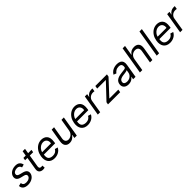

<svg xmlns="http://www.w3.org/2000/svg" viewBox="577 -2741 4767 4767"><g transform="rotate(-45 2961.0 -357.0)"><path d="M112.2 -150.6Q118.6 -62.5 223 -62.5Q281.6 -62.5 320.7 -87.7Q359.7 -112.9 365.1 -147.7Q375.7 -206 296.9 -224.4L210.2 -245.7Q137.8 -263.5 108.7 -301Q79.5 -338.4 89.5 -394.9Q94.5 -421.2 106.2 -443.2Q117.9 -465.2 134.9 -482.6Q152 -500 173.3 -513.1Q194.6 -526.3 218.4 -535Q242.2 -543.7 267.2 -548.1Q292.3 -552.6 316.8 -552.6Q398.4 -552.6 437.9 -517.4Q478 -481.5 488.6 -423.3L409.1 -402Q405.9 -416.5 399.5 -430.4Q393.1 -444.2 381.2 -455.4Q369.3 -466.6 350.5 -473.4Q331.7 -480.1 304 -480.1Q253.6 -480.1 217 -457.4Q180 -434.3 174.7 -399.1Q169.4 -368.3 188.9 -349.8Q208.5 -331.3 254.3 -319.6L332.4 -299.7Q471.6 -264.2 453.1 -152Q447.4 -116.8 426.8 -87Q406.2 -57.2 374.5 -35.3Q342.7 -13.5 301.5 -1.1Q260.3 11.4 213.1 11.4Q170.8 11.4 137.4 2.1Q104 -7.1 80.3 -25Q56.5 -43 43.3 -69.6Q30.2 -96.2 28.4 -130.7Z M599.4 -545.5H681.5L703.1 -676.1H786.9L765.3 -545.5H882.1L870.7 -474.4H753.2L700.3 -156.2Q696 -129.6 699.6 -113.5Q703.1 -97.3 712 -88.4Q720.9 -79.5 733.5 -76.7Q746.1 -73.9 759.9 -73.9Q773.8 -73.9 782.7 -75.5Q791.5 -77.1 796.9 -78.1L802.6 -2.8Q793 0.4 776.8 3.7Q760.7 7.1 737.2 7.1Q700.6 7.1 670.5 -8.2Q654.8 -15.6 642.6 -27.3Q630.3 -39.1 622.7 -54.7Q615.1 -70.3 612.4 -90Q609.7 -109.7 613.6 -133.5L669.7 -474.4H588.1Z M937.5 -268.5Q944.6 -310.4 957.9 -347.3Q971.2 -384.2 992.5 -416.5Q1013.5 -448.5 1039.4 -473.7Q1065.3 -498.9 1095.3 -516.5Q1125.4 -534.1 1159.3 -543.3Q1193.2 -552.6 1230.1 -552.6Q1251.4 -552.6 1272.2 -549.2Q1293 -545.8 1312.1 -538.5Q1331.3 -531.2 1348.7 -519.9Q1366.1 -508.5 1380.3 -492.5Q1394.9 -476.6 1405.2 -455.6Q1415.5 -434.7 1420.5 -408.4Q1425.4 -382.1 1425.2 -350.1Q1425.1 -318.2 1419 -279.8L1413.4 -244.3H1016.7Q1001.1 -144.2 1040.1 -104Q1079.2 -63.9 1157.7 -63.9Q1209.5 -63.9 1247.2 -85Q1284.8 -106.2 1308.2 -149.1L1384.9 -126.4Q1368.6 -92 1342.9 -66.1Q1317.1 -40.1 1285.5 -22.9Q1253.9 -5.7 1217.9 2.8Q1181.8 11.4 1144.9 11.4Q1085.9 11.4 1042.3 -8.9Q998.6 -29.1 971.9 -65.9Q945.3 -102.6 936.3 -154.1Q927.2 -205.6 937.5 -268.5ZM1028.4 -316.8H1339.5Q1351.9 -386.7 1318.9 -431.8Q1285.9 -477.3 1217.3 -477.3Q1172.2 -477.3 1131.7 -453.5Q1113.6 -442.8 1096.9 -428.1Q1080.3 -413.4 1066.4 -395.4Q1052.6 -377.5 1042.6 -357.6Q1032.7 -337.7 1028.4 -316.8Z M1534.1 -198.9 1592.3 -545.5H1676.1L1619.3 -204.5Q1609.7 -144.9 1637.4 -109.4Q1665.1 -73.9 1717.3 -73.9Q1733.3 -73.9 1749.5 -77.6Q1765.6 -81.3 1783.7 -89.8Q1801.1 -98 1817.1 -110.3Q1833.1 -122.5 1846.1 -139Q1859 -155.5 1868.4 -176.5Q1877.8 -197.4 1882.1 -223L1936.1 -545.5H2019.9L1929 0H1845.2L1860.8 -92.3H1855.1Q1842.7 -71.7 1824.9 -54.5Q1807.2 -37.3 1783.7 -22Q1738.6 7.1 1676.1 7.1Q1599.4 7.1 1558.2 -43.7Q1517 -94.5 1534.1 -198.9Z M2102.3 -268.5Q2109.4 -310.4 2122.7 -347.3Q2136 -384.2 2157.3 -416.5Q2178.3 -448.5 2204.2 -473.7Q2230.1 -498.9 2260.1 -516.5Q2290.1 -534.1 2324 -543.3Q2358 -552.6 2394.9 -552.6Q2416.2 -552.6 2437 -549.2Q2457.7 -545.8 2476.9 -538.5Q2496.1 -531.2 2513.5 -519.9Q2530.9 -508.5 2545.1 -492.5Q2559.7 -476.6 2570 -455.6Q2580.3 -434.7 2585.2 -408.4Q2590.2 -382.1 2590 -350.1Q2589.8 -318.2 2583.8 -279.8L2578.1 -244.3H2181.5Q2165.8 -144.2 2204.9 -104Q2244 -63.9 2322.4 -63.9Q2374.3 -63.9 2411.9 -85Q2449.6 -106.2 2473 -149.1L2549.7 -126.4Q2533.4 -92 2507.6 -66.1Q2481.9 -40.1 2450.3 -22.9Q2418.7 -5.7 2382.6 2.8Q2346.6 11.4 2309.7 11.4Q2250.7 11.4 2207 -8.9Q2163.4 -29.1 2136.7 -65.9Q2110.1 -102.6 2101 -154.1Q2092 -205.6 2102.3 -268.5ZM2193.2 -316.8H2504.3Q2516.7 -386.7 2483.7 -431.8Q2450.6 -477.3 2382.1 -477.3Q2337 -477.3 2296.5 -453.5Q2278.4 -442.8 2261.7 -428.1Q2245 -413.4 2231.2 -395.4Q2217.3 -377.5 2207.4 -357.6Q2197.4 -337.7 2193.2 -316.8Z M2757.1 -545.5H2838.1L2823.9 -463.1H2829.5Q2840.9 -484.4 2858.1 -501.2Q2875.4 -518.1 2896.1 -529.8Q2916.9 -541.5 2940.2 -547.8Q2963.4 -554 2987.2 -554H3005.3Q3012.8 -554 3019.7 -553.8Q3026.6 -553.6 3031.2 -552.6L3017 -467.3Q3014.9 -468 3009.9 -468.9Q3005 -469.8 2998 -470.7Q2991.1 -471.6 2982.8 -472.3Q2974.4 -473 2965.9 -473Q2937.1 -473 2910.7 -464Q2884.2 -454.9 2862.7 -438Q2841.3 -421.2 2826.5 -397.5Q2811.8 -373.9 2806.8 -345.2L2750 0H2666.2Z M3024.1 0 3035.5 -63.9 3410.5 -461.6 3411.9 -467.3H3112.2L3125 -545.5H3532.7L3521.3 -478.7L3154.8 -83.8L3153.4 -78.1H3464.5L3451.7 0Z M3581 -154.8Q3586.3 -186.1 3598.9 -209.2Q3611.5 -232.2 3629.4 -249.1Q3647.4 -266 3669.7 -277.2Q3692.1 -288.4 3716.8 -295.8Q3741.5 -303.3 3767.8 -307.7Q3794 -312.1 3819.6 -315.3Q3857.6 -320.3 3884.6 -323Q3911.6 -325.6 3929.5 -329.9Q3947.4 -334.2 3956.9 -342Q3966.3 -349.8 3968.8 -365.1V-367.9Q3977.3 -420.1 3954.9 -449.4Q3932.5 -478.7 3875 -478.7Q3815.3 -478.7 3775.2 -452.4Q3735.1 -426.1 3715.9 -396.3L3642 -424.7Q3657 -449.6 3674.2 -469.1Q3691.4 -488.6 3711.6 -502.5Q3731.9 -516.3 3753.4 -525.9Q3774.9 -535.5 3796.5 -541.4Q3818.2 -547.2 3839.8 -549.9Q3861.5 -552.6 3882.1 -552.6Q3908.4 -552.6 3933.6 -548.5Q3958.8 -544.4 3980.8 -534.1Q4002.8 -523.8 4020.1 -506.6Q4037.3 -489.3 4047.2 -463.1Q4061.8 -422.9 4051.1 -359.4L3991.5 0H3907.7L3920.5 -73.9H3916.2Q3910.2 -65 3901.6 -55.6Q3893.1 -46.2 3881.7 -35.9Q3858.7 -15.3 3823.2 -1.2Q3787.6 12.8 3740.1 12.8Q3701.3 12.8 3669.2 1.6Q3637.1 -9.6 3615.4 -31.1Q3593.8 -52.6 3584.2 -83.8Q3574.6 -115.1 3581 -154.8ZM3685.7 -84.9Q3714.1 -62.5 3764.2 -62.5Q3813.2 -62.5 3851.6 -82Q3870.4 -91.6 3885.5 -104.6Q3900.6 -117.5 3911.9 -132.5Q3923.3 -147.4 3930.4 -163.9Q3937.5 -180.4 3940.3 -197.4L3953.1 -274.1Q3948.9 -269.9 3938.6 -266.2Q3928.3 -262.4 3914.6 -259.4Q3900.9 -256.4 3885.3 -253.9Q3869.7 -251.4 3854.6 -249.3Q3839.5 -247.2 3826.2 -245.6Q3812.9 -244 3804 -242.9Q3778.8 -239.7 3755.5 -233.8Q3732.2 -228 3713.4 -217.5Q3694.6 -207 3681.8 -190.9Q3669 -174.7 3664.8 -150.6Q3657.3 -106.9 3685.7 -84.9Z M4265.6 -727.3H4349.4L4305.4 -460.2H4312.5Q4325.3 -481.5 4342.3 -498.6Q4359.4 -515.6 4381 -527.7Q4402.7 -539.8 4429.5 -546.2Q4456.3 -552.6 4488.6 -552.6Q4571.7 -552.6 4614.7 -502.5Q4657.7 -452.1 4640.6 -346.6L4582.4 0H4498.6L4555.4 -340.9Q4560.7 -373.6 4556.3 -398.8Q4551.8 -424 4538.4 -441.6Q4524.9 -459.2 4503 -468.2Q4481.2 -477.3 4451.7 -477.3Q4389.9 -477.3 4342.7 -438.6Q4295.5 -399.9 4282.7 -328.1L4228.7 0H4144.9Z M4940.3 -727.3 4819.6 0H4735.8L4856.5 -727.3Z M4992.9 -268.5Q5000 -310.4 5013.3 -347.3Q5026.6 -384.2 5047.9 -416.5Q5068.9 -448.5 5094.8 -473.7Q5120.7 -498.9 5150.7 -516.5Q5180.8 -534.1 5214.7 -543.3Q5248.6 -552.6 5285.5 -552.6Q5306.8 -552.6 5327.6 -549.2Q5348.4 -545.8 5367.5 -538.5Q5386.7 -531.2 5404.1 -519.9Q5421.5 -508.5 5435.7 -492.5Q5450.3 -476.6 5460.6 -455.6Q5470.9 -434.7 5475.9 -408.4Q5480.8 -382.1 5480.6 -350.1Q5480.5 -318.2 5474.4 -279.8L5468.7 -244.3H5072.1Q5056.5 -144.2 5095.5 -104Q5134.6 -63.9 5213.1 -63.9Q5264.9 -63.9 5302.6 -85Q5340.2 -106.2 5363.6 -149.1L5440.3 -126.4Q5424 -92 5398.3 -66.1Q5372.5 -40.1 5340.9 -22.9Q5309.3 -5.7 5273.3 2.8Q5237.2 11.4 5200.3 11.4Q5141.3 11.4 5097.7 -8.9Q5054 -29.1 5027.3 -65.9Q5000.7 -102.6 4991.7 -154.1Q4982.6 -205.6 4992.9 -268.5ZM5083.8 -316.8H5394.9Q5407.3 -386.7 5374.3 -431.8Q5341.3 -477.3 5272.7 -477.3Q5227.6 -477.3 5187.1 -453.5Q5169 -442.8 5152.3 -428.1Q5135.7 -413.4 5121.8 -395.4Q5108 -377.5 5098 -357.6Q5088.1 -337.7 5083.8 -316.8Z M5647.7 -545.5H5728.7L5714.5 -463.1H5720.2Q5731.5 -484.4 5748.8 -501.2Q5766 -518.1 5786.8 -529.8Q5807.5 -541.5 5830.8 -547.8Q5854 -554 5877.8 -554H5896Q5903.4 -554 5910.3 -553.8Q5917.3 -553.6 5921.9 -552.6L5907.7 -467.3Q5905.5 -468 5900.6 -468.9Q5895.6 -469.8 5888.7 -470.7Q5881.7 -471.6 5873.4 -472.3Q5865.1 -473 5856.5 -473Q5827.8 -473 5801.3 -464Q5774.9 -454.9 5753.4 -438Q5731.9 -421.2 5717.2 -397.5Q5702.4 -373.9 5697.4 -345.2L5640.6 0H5556.8Z"/></g></svg>

Font: Inter P
Style: Italic
Weight: 400
Italic angle: -9.40001°
Designer: Rasmus Andersson
Foundry: rsms
Version: Version 3.018;git-588b23468